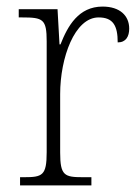

<svg xmlns="http://www.w3.org/2000/svg" viewBox="-20 -564 427 584"><path d="M41 0H258V-25H232C176 -25 163 -30 163 -100V-278C163 -388 207 -511 280 -511C324 -511 338 -486 338 -435C363 -435 373 -453 373 -477C373 -516 345 -544 292 -544C219 -544 186 -485 164 -429H161L155 -536H37V-511H47C111 -511 122 -506 122 -438V-101C122 -30 109 -25 53 -25H41Z"/></svg>

Font: Noto Serif Ethiopic SemiCondensed ExtraLight
Style: Regular
Weight: 200
Width: 4
Designer: Monotype Design Team
Foundry: Monotype Imaging Inc.
Version: Version 2.102